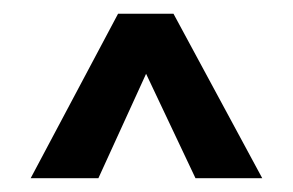

<svg xmlns="http://www.w3.org/2000/svg" viewBox="-20 -650 429 281"><path d="M363.8 -389.2H266.1L193.8 -542L124 -389.2H24.9L152.8 -629.9H233.9Z"/></svg>

Font: Neutral Grotesk
Style: Regular
Weight: 400
Designer: Nawras Khrais
Foundry: Nawras Khrais
Version: Version 1.000;PS 001.000;hotconv 1.0.88;makeotf.lib2.5.64775